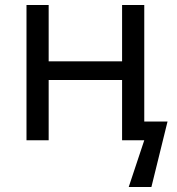

<svg xmlns="http://www.w3.org/2000/svg" viewBox="-20 -556 702 761"><path d="M172.9 -536.1V-313H463.9V-536.1H551.8V-74.2H644L580.1 185.1H490.2L551.8 0H463.9V-238.8H172.9V0H85V-536.1Z"/></svg>

Font: NotoSans
Style: Regular
Weight: 400
Designer: Monotype Design team
Foundry: Monotype Imaging Inc.
Version: Version 1.04; ttfautohint (v1.4.1)